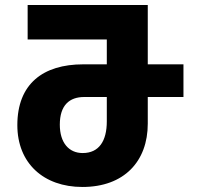

<svg xmlns="http://www.w3.org/2000/svg" viewBox="-20 -734 785 764"><path d="M308 10C474 10 568 -92 568 -242V-348H710V-478H568V-714H90V-577H405V-478H311C151 -478 49 -400 49 -236C49 -85 153 10 308 10ZM309 -125C254 -125 218 -166 218 -238C218 -315 256 -348 315 -348H405V-251C405 -173 374 -125 309 -125Z"/></svg>

Font: Noto Sans Georgian SemiCondensed ExtraBold
Style: Regular
Weight: 800
Width: 4
Designer: Monotype Design Team, Akaki Razmadze
Foundry: Google LLC
Version: Version 2.005